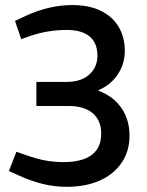

<svg xmlns="http://www.w3.org/2000/svg" viewBox="-20 -730 580 759"><path d="M243.7 8.5Q194.7 8.5 147.9 -3.1Q101.1 -14.7 56.7 -35.3L15.1 -54L44.9 -130L85.2 -116.1Q126.3 -101.4 161.3 -95.3Q196.4 -89.2 230.5 -89.2Q304.7 -89.2 342.4 -117.5Q380.1 -145.8 380.1 -201.5Q380.1 -254 346.5 -282.5Q312.9 -311 251.2 -311H123.8V-406.2H244.6Q299.9 -406.2 332.5 -435Q365.1 -463.8 365.1 -510.3Q365.1 -560 334.3 -585.8Q303.5 -611.6 243.2 -611.6Q208.2 -611.6 173.7 -606.2Q139.2 -600.8 101.8 -588.7L64 -575.2L39.3 -647.3L81.3 -667.1Q125.5 -687.5 172.1 -698.8Q218.8 -710 265.2 -710Q332.1 -710 378 -687.5Q424 -665.1 448.4 -625Q472.7 -584.9 473.5 -530.3Q473.5 -478.2 445.9 -436.3Q418.2 -394.3 369.4 -373.7V-371Q426.8 -350.6 459.4 -303.9Q492 -257.3 492 -193.7Q492 -132.9 461.3 -87.2Q430.5 -41.5 374.7 -16.5Q318.9 8.5 243.7 8.5Z"/></svg>

Font: REM Medium
Style: Regular
Weight: 500
Designer: Octavio Pardo
Foundry: Ashler Design
Version: Version 1.005;gftools[0.9.28]